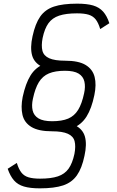

<svg xmlns="http://www.w3.org/2000/svg" viewBox="-20 -834 640 1050"><path d="M258 -116 264 -171Q319 -171 353 -185.5Q387 -200 407.5 -233.5Q428 -267 440 -324Q448 -360 441.5 -388Q435 -416 410 -431.5Q385 -447 334 -447Q254 -447 210.5 -468.5Q167 -490 155.5 -531.5Q144 -573 158 -636Q173 -705 200 -743.5Q227 -782 275 -798Q323 -814 402 -814Q456 -814 489.5 -804Q523 -794 544 -770.5Q565 -747 578 -707L528 -675Q518 -709 503.5 -727.5Q489 -746 465 -753.5Q441 -761 401 -761Q341 -761 303.5 -748.5Q266 -736 245 -707Q224 -678 213 -626Q205 -584 212 -556.5Q219 -529 249 -515.5Q279 -502 336 -502Q410 -502 448.5 -478.5Q487 -455 497.5 -413Q508 -371 496 -314Q481 -241 453.5 -197Q426 -153 379.5 -134Q333 -115 258 -116ZM198 196Q145 196 111 186Q77 176 56.5 152.5Q36 129 22 89L72 57Q82 90 96.5 109Q111 128 135.5 135.5Q160 143 199 143Q259 143 296.5 130.5Q334 118 355 88.5Q376 59 387 8Q395 -34 388 -61.5Q381 -89 351 -102.5Q321 -116 264 -116Q191 -116 152 -139.5Q113 -163 103 -205.5Q93 -248 104 -304Q120 -378 147 -421.5Q174 -465 221 -484Q268 -503 342 -502L336 -447Q282 -447 247.5 -432.5Q213 -418 192.5 -384.5Q172 -351 160 -294Q152 -258 158.5 -230Q165 -202 190.5 -186.5Q216 -171 266 -171Q346 -171 389.5 -149.5Q433 -128 444.5 -86.5Q456 -45 442 18Q428 86 400.5 125Q373 164 325 180Q277 196 198 196Z"/></svg>

Font: Victor Mono Thin ExtraLight
Style: Italic
Weight: 250
Italic angle: -12°
Monospace: yes
Version: Version 1.561;gftools[0.9.30]